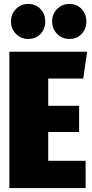

<svg xmlns="http://www.w3.org/2000/svg" viewBox="-20 -960 470 980"><path d="M124 -939.9Q162.1 -939.9 186.5 -914.1Q210.9 -888.2 210.9 -851.1Q210.9 -812.5 186.8 -786.9Q162.6 -761.2 124 -761.2Q86.9 -761.2 61.5 -787.1Q36.1 -813 36.1 -851.1Q36.1 -888.2 61.5 -914.1Q86.9 -939.9 124 -939.9ZM334 -939.9Q372.1 -939.9 396.5 -914.1Q420.9 -888.2 420.9 -851.1Q420.9 -812.5 396.7 -786.9Q372.6 -761.2 334 -761.2Q296.9 -761.2 271.5 -787.1Q246.1 -813 246.1 -851.1Q246.1 -888.2 271.5 -914.1Q296.9 -939.9 334 -939.9ZM424.8 -695.8 404.8 -559.1H226.1V-419.9H383.8V-286.1H226.1V-139.2H417V0H27.8V-695.8Z"/></svg>

Font: Fira Sans Compressed Heavy
Style: Regular
Weight: 900
Width: 1
Designer: Carrois Corporate & Edenspiekermann AG
Foundry: Carrois Corporate GbR & Edenspiekermann AG
Version: Version 4.203;PS 004.203;hotconv 1.0.88;makeotf.lib2.5.64775